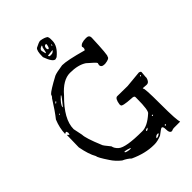

<svg xmlns="http://www.w3.org/2000/svg" viewBox="-245 -876 1014 1014"><g transform="rotate(-45 262.0 -369.0)"><path d="M441.4 -623Q463.9 -623 463.9 -603.5Q459 -472.7 452.1 -472.7Q452.1 -459 417 -455.1H413.1Q388.7 -455.1 388.7 -473.6L391.6 -485.4Q391.6 -491.2 346.7 -529.3Q311.5 -552.7 251 -552.7Q198.2 -552.7 144.5 -490.2Q54.7 -402.3 54.7 -329.1V-328.1L65.4 -276.4Q65.4 -250 100.6 -166Q100.6 -160.2 131.8 -123Q134.8 -105.5 152.3 -89.8Q180.7 -64.5 303.7 -64.5Q341.8 -64.5 390.6 -108.4Q405.3 -117.2 405.3 -206.1V-217.8Q405.3 -227.5 384.8 -227.5Q319.3 -231.4 319.3 -242.2L318.4 -250Q324.2 -289.1 340.8 -289.1L417 -288.1L509.8 -296.9Q521.5 -293.9 521.5 -288.1L518.6 -255.9V-248Q511.7 -221.7 494.1 -221.7L465.8 -223.6V-219.7Q472.7 -219.7 472.7 -101.6Q472.7 31.2 481.4 40H479.5L475.6 41H432.6Q426.8 41 415 45.9Q398.4 45.9 398.4 15.6Q398.4 -5.9 388.7 -5.9Q383.8 -5.9 352.5 18.6Q322.3 30.3 301.8 30.3H294.9Q232.4 30.3 162.1 -2Q145.5 -18.6 119.1 -30.3Q90.8 -52.7 73.2 -80.1Q37.1 -133.8 37.1 -145.5Q17.6 -178.7 5.9 -241.2L7.8 -332H8.8L17.6 -323.2Q19.5 -323.2 21.5 -335Q19.5 -346.7 15.6 -346.7Q12.7 -346.7 5.9 -342.8H4.9Q5.9 -385.7 24.4 -430.7Q51.8 -464.8 89.8 -525.4Q96.7 -530.3 100.6 -543Q113.3 -557.6 186.5 -596.7Q202.1 -603.5 250 -610.4H251Q287.1 -610.4 388.7 -582H390.6Q395.5 -586.9 395.5 -593.8V-598.6L393.6 -605.5Q402.3 -623 441.4 -623ZM94.7 -452.1H97.7Q134.8 -497.1 134.8 -502H131.8Q97.7 -470.7 94.7 -452.1ZM83 -490.2H85Q90.8 -494.1 92.8 -497.1V-500H91.8Q83 -496.1 83 -490.2ZM57.6 -439.5 54.7 -435.5V-433.6H56.6L60.5 -436.5V-439.5ZM503.9 -282.2 501 -279.3V-276.4L503.9 -274.4L506.8 -278.3V-279.3L504.9 -282.2ZM399.4 -88.9 396.5 -85.9 398.4 -83H401.4L405.3 -85.9L402.3 -88.9ZM319.3 -51.8Q319.3 -48.8 322.3 -48.8Q328.1 -48.8 335.9 -57.6V-58.6H334Q323.2 -58.6 319.3 -51.8ZM163.1 -54.7H159.2V-52.7Q159.2 -46.9 183.6 -43H195.3L197.3 -45.9Q173.8 -54.7 163.1 -54.7ZM413.1 -5.9 409.2 -2.9V0L411.1 2Q417 0 417 -2V-3.9ZM331.1 12.7V15.6H332Q342.8 15.6 355.5 5.9L354.5 2H349.6Q338.9 2 331.1 12.7ZM259.8 -784.2Q288.1 -780.3 301.8 -769.5Q305.7 -761.7 305.7 -752V-738.3Q305.7 -698.2 259.8 -661.1L248 -657.2Q228.5 -657.2 209 -711.9V-716.8Q209 -759.8 221.7 -769.5Q250 -784.2 259.8 -784.2ZM227.5 -741.2Q232.4 -715.8 235.4 -715.8Q238.3 -717.8 244.1 -750L248 -755.9V-759.8H246.1Q227.5 -753.9 227.5 -741.2ZM253.9 -735.4V-733.4Q253.9 -723.6 259.8 -721.7Q266.6 -721.7 270.5 -743.2V-748L269.5 -750H266.6Q255.9 -750 253.9 -735.4ZM284.2 -721.7V-720.7H288.1L289.1 -727.5V-729.5H288.1Q286.1 -729.5 284.2 -721.7ZM270.5 -703.1 233.4 -699.2Q233.4 -692.4 239.3 -690.4H250Q261.7 -690.4 270.5 -701.2Z"/></g></svg>

Font: Love Ya Like A Sister
Style: Regular
Weight: 400
Designer: Kimberly Geswein
Foundry: Kimberly Geswein
Version: Version 1.002 2007